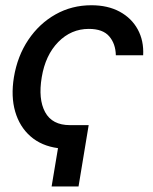

<svg xmlns="http://www.w3.org/2000/svg" viewBox="-20 -547 573 721"><path d="M313 -77.1 274.9 153.3H173.8L197.8 9.3Q135.7 1 94.7 -34.9Q53.7 -70.8 37.1 -127.7Q20.5 -184.6 32.2 -256.8Q45.4 -336.4 86.4 -397.5Q127.4 -458.5 188.5 -492.9Q249.5 -527.3 323.2 -527.3Q384.8 -527.3 429.4 -503.2Q474.1 -479 497.3 -436.5Q520.5 -394 517.6 -339.4H415Q414.1 -382.8 390.1 -410.6Q366.2 -438.5 313.5 -438.5Q247.1 -438.5 198.7 -389.2Q150.4 -339.8 136.7 -256.8Q123 -174.8 149.4 -126Q175.8 -77.1 242.7 -77.1Z"/></svg>

Font: Inter Display Medium
Style: Italic
Weight: 500
Italic angle: -9.39999°
Designer: Rasmus Andersson
Foundry: rsms
Version: Version 4.000;git-a52131595